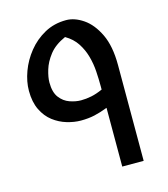

<svg xmlns="http://www.w3.org/2000/svg" viewBox="-114 -856 824 944"><g transform="rotate(-15 298.5 -383.5)"><path d="M500 -488V0H391V-299Q355 -285 323.5 -278Q292 -271 254 -271Q220 -271 183 -282Q146 -293 114.5 -317Q83 -341 63.5 -381Q44 -421 44 -478Q44 -525 62.5 -575.5Q81 -626 116 -669.5Q151 -713 200 -740Q249 -767 310 -767Q353 -767 397 -737Q441 -707 470.5 -645.5Q500 -584 500 -488ZM152 -492Q152 -442 172.5 -415Q193 -388 223 -377.5Q253 -367 280 -367Q306 -367 333 -372.5Q360 -378 391 -392V-410Q391 -445 388.5 -484.5Q386 -524 375.5 -562Q365 -600 343.5 -633Q322 -666 284 -688Q230 -664 202 -628Q174 -592 163 -555Q152 -518 152 -492Z"/></g></svg>

Font: Kufam Medium
Style: Regular
Weight: 500
Designer: Wael Morcos, Artur Schmal
Foundry: Original Type
Version: Version 1.300; ttfautohint (v1.8.3)